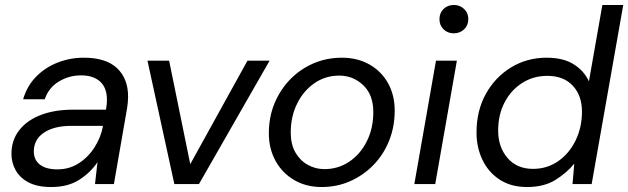

<svg xmlns="http://www.w3.org/2000/svg" viewBox="-20 -740 2526 772"><path d="M186 12Q130 12 95 -6.5Q60 -25 43 -55.5Q26 -86 26 -121Q26 -176 57 -216Q88 -256 143.5 -277.5Q199 -299 273 -299H406L407 -305Q410 -322 410 -339Q410 -387 382.5 -412Q355 -437 306 -437Q258 -437 217 -412.5Q176 -388 160 -341H73Q89 -395 125.5 -432Q162 -469 212 -488.5Q262 -508 317 -508Q406 -508 450.5 -466Q495 -424 495 -352Q495 -341 494 -329Q493 -317 491 -305L438 0H362L372 -88Q344 -46 298.5 -17Q253 12 186 12ZM211 -59Q259 -59 297.5 -84Q336 -109 361 -149Q386 -189 394 -233V-234H268Q197 -234 156.5 -206.5Q116 -179 116 -131Q116 -97 140.5 -78Q165 -59 211 -59Z M681 0 573 -496H660L745 -80L975 -496H1064L780 0Z M1273 12Q1211 12 1163 -16Q1115 -44 1088 -93Q1061 -142 1061 -204Q1061 -270 1084 -325Q1107 -380 1147 -421Q1187 -462 1240 -485Q1293 -508 1355 -508Q1417 -508 1465 -481Q1513 -454 1540 -406Q1567 -358 1567 -295Q1567 -230 1544.5 -174Q1522 -118 1481.5 -76.5Q1441 -35 1388 -11.5Q1335 12 1273 12ZM1284 -60Q1340 -60 1384.5 -90Q1429 -120 1455 -172Q1481 -224 1481 -289Q1481 -359 1440.5 -397.5Q1400 -436 1344 -436Q1289 -436 1245 -406Q1201 -376 1175 -324Q1149 -272 1149 -207Q1149 -160 1167.5 -127.5Q1186 -95 1217 -77.5Q1248 -60 1284 -60Z M1805 -606Q1780 -606 1763.5 -622Q1747 -638 1747 -663Q1747 -688 1763.5 -704Q1780 -720 1805 -720Q1829 -720 1846 -704Q1863 -688 1863 -663Q1863 -638 1846 -622Q1829 -606 1805 -606ZM1646 0 1733 -496H1817L1730 0Z M2099 12Q2035 12 1989.5 -17.5Q1944 -47 1920 -97Q1896 -147 1896 -207Q1896 -295 1933.5 -362.5Q1971 -430 2035 -469Q2099 -508 2178 -508Q2244 -508 2286 -482Q2328 -456 2348 -413L2402 -720H2486L2359 0H2282L2289 -82Q2260 -46 2214 -17Q2168 12 2099 12ZM2123 -61Q2180 -61 2224.5 -92Q2269 -123 2294.5 -175.5Q2320 -228 2320 -291Q2320 -356 2283 -395.5Q2246 -435 2181 -435Q2124 -435 2079 -406Q2034 -377 2008.5 -327.5Q1983 -278 1983 -215Q1983 -149 2020.5 -105Q2058 -61 2123 -61Z"/></svg>

Font: DeepMind Sans
Style: Italic
Weight: 400
Italic angle: -10°
Designer: Jonny Pinhorn / Modifications: Colophon Foundry
Foundry: Colophon Foundry
Version: Version 1.002; ttfautohint (v1.8.2)